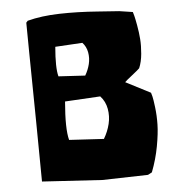

<svg xmlns="http://www.w3.org/2000/svg" viewBox="-52 -794 769 830"><g transform="rotate(-5 332.0 -379.0)"><path d="M601.1 -369.6Q603 -363.3 606 -352.1Q608.9 -340.8 613.3 -304.7Q617.7 -268.6 616.9 -230.5Q616.2 -192.4 606 -136.5Q595.7 -80.6 574.7 -26.4L557.1 -17.1L358.9 -12.2L98.1 -28.3Q97.7 -111.3 95.5 -287.4Q93.3 -463.4 91.6 -590.6Q89.8 -717.8 90.3 -718.3L97.2 -726.1Q158.2 -742.2 236.6 -744.1Q314.9 -746.1 401.6 -739.5Q488.3 -732.9 495.1 -732.9L553.2 -724.1Q555.2 -717.8 558.1 -707Q561 -696.3 566.7 -665Q572.3 -633.8 574.5 -605Q576.7 -576.2 573.5 -540.8Q570.3 -505.4 559.1 -479.5Q553.7 -473.6 526.4 -452.1Q499 -430.7 493.7 -424.8ZM208.5 -475.1 324.2 -468.3Q337.9 -491.7 344 -516.8Q350.1 -542 345.5 -567.4Q340.8 -592.8 324.2 -610.4L206.1 -603.5Q198.2 -513.2 208.5 -475.1ZM230.5 -197.3 380.9 -188.5Q398.9 -218.8 406.7 -251.2Q414.6 -283.7 408.7 -316.7Q402.8 -349.6 380.9 -373L227.5 -364.3Q217.3 -246.1 230.5 -197.3Z"/></g></svg>

Font: Noot
Style: Regular
Weight: 400
Designer: Amos Jerbi
Foundry: Amos Jerbi
Version: Version 1.000;PS 001.001;hotconv 1.0.56